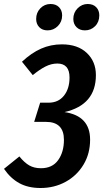

<svg xmlns="http://www.w3.org/2000/svg" viewBox="-42 -927 517 961"><path d="M438 -551Q438 -402 281 -366Q409 -347 409 -228Q409 -158 376 -103Q343 -48 286.5 -17Q230 14 161 14Q99 14 55 -10Q11 -34 -22 -82L55 -144Q80 -113 104.5 -99Q129 -85 163 -85Q220 -85 249 -125.5Q278 -166 278 -227Q278 -317 188 -317H129L159 -413H201Q250 -413 278 -448Q306 -483 306 -539Q306 -609 245 -609Q215 -609 185.5 -594Q156 -579 122 -551L68 -618Q115 -662 163.5 -683.5Q212 -705 268 -705Q347 -705 392.5 -662Q438 -619 438 -551ZM139 -832Q139 -864 160 -885.5Q181 -907 211 -907Q238 -907 253.5 -891Q269 -875 269 -850Q269 -818 247.5 -796.5Q226 -775 196 -775Q170 -775 154.5 -791Q139 -807 139 -832ZM325 -832Q325 -864 346.5 -885.5Q368 -907 397 -907Q424 -907 439.5 -891Q455 -875 455 -850Q455 -817 434 -796Q413 -775 383 -775Q357 -775 341 -791Q325 -807 325 -832Z"/></svg>

Font: Fira Sans Extra Condensed Medium
Style: Italic
Weight: 500
Width: 3
Italic angle: -8°
Designer: Carrois Corporate & Edenspiekermann AG
Foundry: Carrois Corporate GbR & Edenspiekermann AG
Version: Version 4.203